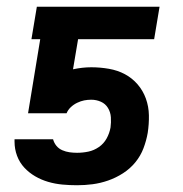

<svg xmlns="http://www.w3.org/2000/svg" viewBox="-20 -540 540 568"><path d="M208 8Q186 8 164.5 6Q143 4 122.5 -2Q102 -8 84 -18.5Q66 -29 52 -44Q38 -59 30.5 -79Q23 -99 23 -121V-128H137Q140 -117 147 -108.5Q154 -100 164.5 -95.5Q175 -91 186 -89.5Q197 -88 208 -88Q225 -88 241.5 -91.5Q258 -95 272.5 -105Q287 -115 295.5 -130.5Q304 -146 307 -163Q309 -178 308 -193Q307 -208 299.5 -220.5Q292 -233 278.5 -239Q265 -245 250 -245Q239 -245 229 -243Q219 -241 208.5 -236Q198 -231 189.5 -223Q181 -215 177 -205H63L99 -424H73L89 -520H452L436 -424H211L196 -335Q210 -338 223.5 -339.5Q237 -341 250 -341Q276 -341 302 -336.5Q328 -332 349.5 -320.5Q371 -309 387 -290.5Q403 -272 411.5 -248.5Q420 -225 420.5 -199Q421 -173 417 -147Q413 -124 404.5 -101.5Q396 -79 380.5 -60Q365 -41 344 -27.5Q323 -14 300 -6Q277 2 254 5Q231 8 208 8Z"/></svg>

Font: Iosevka Curly
Style: Bold Italic
Weight: 700
Italic angle: -9°
Monospace: yes
Designer: Belleve Invis
Foundry: Belleve Invis
Version: Version 22.1.2; ttfautohint (v1.8.4)